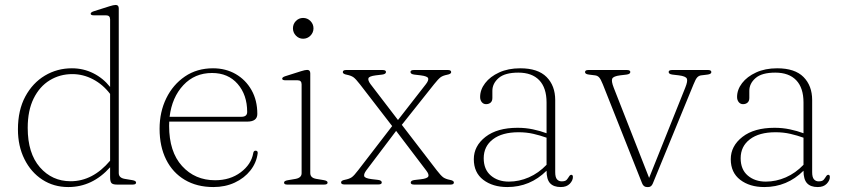

<svg xmlns="http://www.w3.org/2000/svg" viewBox="-20 -746 3412 776"><path d="M52.5 -223Q52.5 -300.5 82.2 -355.8Q112 -411 161.5 -440.5Q211 -470 270.5 -470Q317 -470 357 -450Q397 -430 425 -394.5V-667.5Q425 -684 409 -684H360Q346.5 -684 346.5 -690.5Q346.5 -696.5 359 -700.5L422 -720.5Q439 -726 447.5 -726Q460 -726 460 -712V-46.5Q460 -27 484.5 -23L514.5 -18Q530 -15.5 530 -8Q530 0 516.5 0H452.5Q436.5 0 430.8 -5.8Q425 -11.5 425 -30V-70Q353.5 10 256 10Q197 10 151 -20Q105 -50 78.8 -102.8Q52.5 -155.5 52.5 -223ZM92 -229Q92 -126.5 141.2 -70Q190.5 -13.5 265.5 -13.5Q355 -13.5 425 -96.5V-366.5Q396 -404.5 356 -425.5Q316 -446.5 272 -446.5Q222 -446.5 181 -421.5Q140 -396.5 116 -348Q92 -299.5 92 -229Z M1020 -285.5Q1020 -254.5 979 -254.5H664Q663.5 -246 663.5 -237.5Q663.5 -132.5 715.8 -75Q768 -17.5 849.5 -17.5Q910 -17.5 952.8 -49.5Q995.5 -81.5 1003.5 -127Q1005 -137 1013 -137Q1022.5 -137 1021.5 -126.5Q1016.5 -88 992 -57Q967.5 -26 928.8 -8Q890 10 842.5 10Q776 10 727 -19Q678 -48 651.5 -101Q625 -154 625 -225.5Q625 -293.5 652 -348.8Q679 -404 727.5 -437Q776 -470 841 -470Q892 -470 932.5 -446.8Q973 -423.5 996.5 -382Q1020 -340.5 1020 -285.5ZM837 -451Q767 -451 721 -401.8Q675 -352.5 665.5 -274H955.5Q979 -274 979 -293.5Q979 -362.5 940.5 -406.8Q902 -451 837 -451Z M1205 -589.5Q1188 -589.5 1176 -602Q1164 -614.5 1164 -631.5Q1164 -649 1176 -661.2Q1188 -673.5 1205 -673.5Q1222.5 -673.5 1234.8 -661Q1247 -648.5 1247 -631.5Q1247 -614.5 1234.8 -602Q1222.5 -589.5 1205 -589.5ZM1234 -449.5V-46.5Q1234 -27 1258.5 -23L1288.5 -18Q1304 -15.5 1304 -8Q1304 0 1290.5 0H1140.5Q1128 0 1128 -8Q1128 -15 1142.5 -17.5L1174.5 -23Q1199 -27.5 1199 -46V-405Q1199 -421.5 1183 -421.5H1134Q1120.5 -421.5 1120.5 -428Q1120.5 -434 1133 -438L1196 -458Q1213 -463.5 1221.5 -463.5Q1234 -463.5 1234 -449.5Z M1477.5 -406 1588.5 -261 1701.5 -406Q1713 -421 1710.5 -429.5Q1708 -438 1680 -441.5L1654.5 -444.5Q1639 -446.5 1639 -455Q1639 -463 1652.5 -463H1790.5Q1803.5 -463 1803.5 -454.5Q1803.5 -447 1787.5 -444Q1770 -440.5 1760.8 -433.8Q1751.5 -427 1734 -405L1604 -241.5L1745 -58Q1762 -36 1771.5 -29.2Q1781 -22.5 1798.5 -19Q1814.5 -16 1814.5 -8.5Q1814.5 0 1801.5 0H1653.5Q1640 0 1640 -8Q1640 -16.5 1655.5 -18.5L1681 -21.5Q1707 -24.5 1711 -32.8Q1715 -41 1702.5 -57L1581 -217L1460.5 -57.5Q1449.5 -42.5 1452 -34Q1454.5 -25.5 1482 -22L1507.5 -19Q1523 -17 1523 -8.5Q1523 -0.5 1509.5 -0.5H1371.5Q1358.5 -0.5 1358.5 -9Q1358.5 -16.5 1374.5 -19.5Q1392 -23 1401.5 -29.5Q1411 -36 1428 -58.5L1565 -236.5L1435 -405Q1418 -427 1408.5 -433.8Q1399 -440.5 1381.5 -444Q1365.5 -447 1365.5 -454.5Q1365.5 -463 1378.5 -463H1526.5Q1540 -463 1540 -455Q1540 -446.5 1524.5 -444.5L1499 -441.5Q1471.5 -438 1469 -429.5Q1466.5 -421 1477.5 -406Z M1895 -102.5Q1895 -156 1942.2 -192.8Q1989.5 -229.5 2072 -229.5Q2104.5 -229.5 2134 -223.2Q2163.5 -217 2189 -207.5V-331.5Q2189 -391 2159.5 -421.8Q2130 -452.5 2075 -452.5Q2020.5 -452.5 1995.2 -430.5Q1970 -408.5 1970 -379V-350Q1970 -337.5 1962.8 -331.2Q1955.5 -325 1944.5 -325Q1934 -325 1927.2 -333.2Q1920.5 -341.5 1920.5 -354Q1920.5 -383.5 1940.8 -410Q1961 -436.5 1997.5 -453.2Q2034 -470 2082.5 -470Q2154 -470 2189 -434.8Q2224 -399.5 2224 -341.5V-50Q2224 -29.5 2231.2 -21.2Q2238.5 -13 2250 -13Q2265 -13 2270.5 -19.5Q2276 -26 2279.5 -32Q2284 -39.5 2289 -39.5Q2295.5 -39.5 2295.5 -30.5Q2295.5 -16.5 2282.8 -3.2Q2270 10 2246.5 10Q2217.5 10 2203.2 -5.5Q2189 -21 2189 -56Q2122.5 10 2030.5 10Q1971.5 10 1933.2 -19.2Q1895 -48.5 1895 -102.5ZM1935 -106.5Q1935 -61 1963.8 -36.5Q1992.5 -12 2036.5 -12Q2078 -12 2117.5 -29.2Q2157 -46.5 2189 -80V-189.5Q2164 -198.5 2136 -205Q2108 -211.5 2076 -211.5Q2009.5 -211.5 1972.2 -183Q1935 -154.5 1935 -106.5Z M2600.5 10H2595Q2581 10 2575 -5.5L2416.5 -405Q2408 -426.5 2401.2 -433.5Q2394.5 -440.5 2384.5 -441.5L2360.5 -444.5Q2344.5 -446.5 2344.5 -454.5Q2344.5 -463 2357.5 -463H2514Q2527.5 -463 2527.5 -455Q2527.5 -446.5 2512 -444.5L2486.5 -441.5Q2459 -438 2454.5 -428.2Q2450 -418.5 2460.5 -391.5L2603.5 -27L2749.5 -391.5Q2760.5 -418.5 2756 -428.2Q2751.5 -438 2723.5 -441.5L2698 -444.5Q2682.5 -446.5 2682.5 -455Q2682.5 -463 2696 -463H2842Q2855 -463 2855 -454.5Q2855 -446.5 2839 -444.5L2814.5 -441.5Q2805 -440.5 2798.2 -433.5Q2791.5 -426.5 2783 -405L2618.5 -4.5Q2612.5 10 2600.5 10Z M2933.5 -102.5Q2933.5 -156 2980.8 -192.8Q3028 -229.5 3110.5 -229.5Q3143 -229.5 3172.5 -223.2Q3202 -217 3227.5 -207.5V-331.5Q3227.5 -391 3198 -421.8Q3168.5 -452.5 3113.5 -452.5Q3059 -452.5 3033.8 -430.5Q3008.5 -408.5 3008.5 -379V-350Q3008.5 -337.5 3001.2 -331.2Q2994 -325 2983 -325Q2972.5 -325 2965.8 -333.2Q2959 -341.5 2959 -354Q2959 -383.5 2979.2 -410Q2999.5 -436.5 3036 -453.2Q3072.5 -470 3121 -470Q3192.5 -470 3227.5 -434.8Q3262.5 -399.5 3262.5 -341.5V-50Q3262.5 -29.5 3269.8 -21.2Q3277 -13 3288.5 -13Q3303.5 -13 3309 -19.5Q3314.5 -26 3318 -32Q3322.5 -39.5 3327.5 -39.5Q3334 -39.5 3334 -30.5Q3334 -16.5 3321.2 -3.2Q3308.5 10 3285 10Q3256 10 3241.8 -5.5Q3227.5 -21 3227.5 -56Q3161 10 3069 10Q3010 10 2971.8 -19.2Q2933.5 -48.5 2933.5 -102.5ZM2973.5 -106.5Q2973.5 -61 3002.2 -36.5Q3031 -12 3075 -12Q3116.5 -12 3156 -29.2Q3195.5 -46.5 3227.5 -80V-189.5Q3202.5 -198.5 3174.5 -205Q3146.5 -211.5 3114.5 -211.5Q3048 -211.5 3010.8 -183Q2973.5 -154.5 2973.5 -106.5Z"/></svg>

Font: Fraunces 9pt S000 Thin
Style: Regular
Weight: 100
Version: Version 1.000; ttfautohint (v1.8.3)